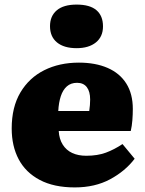

<svg xmlns="http://www.w3.org/2000/svg" viewBox="-20 -803 632 837"><path d="M306 14Q215 14 153.5 -18.5Q92 -51 61.5 -108.5Q31 -166 31 -243Q31 -336 69 -400Q107 -464 173 -497Q239 -530 324 -530Q396 -530 449 -507Q502 -484 530.5 -439Q559 -394 559 -328Q559 -304 557 -278.5Q555 -253 550 -232H236Q238 -197 253.5 -172.5Q269 -148 295 -136Q321 -124 356 -124Q405 -124 441.5 -137.5Q478 -151 514 -175L567 -111Q526 -57 460 -21.5Q394 14 306 14ZM234 -319H369Q371 -333 372 -345Q373 -357 373 -369Q373 -404 358.5 -423Q344 -442 316 -442Q289 -442 271.5 -426.5Q254 -411 245 -383.5Q236 -356 234 -319ZM314 -593Q259 -593 228.5 -618Q198 -643 198 -689Q198 -733 227.5 -758Q257 -783 314 -783Q372 -783 400.5 -758.5Q429 -734 429 -688Q429 -643 398 -618Q367 -593 314 -593Z"/></svg>

Font: Literata 18pt ExtraBold
Style: Regular
Weight: 800
Designer: Latin by Veronika Burian and Jose Scaglione. Greek by Irene Vlachou. Cyrillic by Vera Evstafieva.
Foundry: TypeTogether
Version: Version 3.103;gftools[0.9.29]